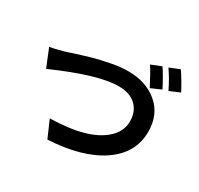

<svg xmlns="http://www.w3.org/2000/svg" viewBox="-177 -1068 1355 1306"><g transform="rotate(30 500.0 -415.0)"><path d="M36 -533Q106 -546 170 -567Q234 -588 253.5 -594Q273 -600 312.5 -611.5Q352 -623 382 -629.5Q412 -636 450 -644Q520 -659 587 -659Q727 -659 818 -582Q909 -505 909 -370Q909 -201 757.5 -98Q606 5 341 19L283 -114Q579 -120 700 -230Q766 -289 766 -367.5Q766 -446 717.5 -492Q669 -538 581 -538Q421 -538 93 -393ZM770 -804Q806 -751 849 -667L769 -632Q718 -732 690 -772ZM888 -849Q929 -790 969 -713L889 -679Q852 -756 809 -817Z"/></g></svg>

Font: Swei Fan Sans CJK TC
Style: Bold
Weight: 700
Version: Version 2.130